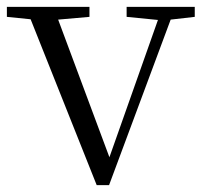

<svg xmlns="http://www.w3.org/2000/svg" viewBox="-28 -532 589 558"><path d="M253 6 61 -476 -8 -483V-512H232V-483L141 -475L290 -75L431 -474L340 -483V-512H538V-483L468 -475L289 6Z"/></svg>

Font: Early Summer Mincho Light
Style: Regular
Weight: 300
Designer: GuiWonder
Version: Version 1.002